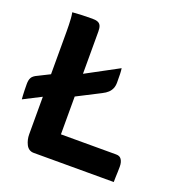

<svg xmlns="http://www.w3.org/2000/svg" viewBox="-148 -815 875 926"><g transform="rotate(20 290.0 -352.5)"><path d="M125 0Q112 0 102 -6.5Q92 -13 86 -25Q80 -37 77 -50Q74 -63 74 -77Q74 -144 74 -211Q74 -278 74 -344.5Q74 -411 74 -476Q74 -541 74 -605Q74 -622 73.5 -638Q73 -654 72 -669.5Q71 -685 68 -701Q93 -703 118 -704Q143 -705 170 -705Q188 -705 198.5 -700.5Q209 -696 213.5 -685.5Q218 -675 218 -657Q218 -594 218 -528.5Q218 -463 218 -396Q218 -329 218 -262Q218 -195 218 -129H501Q511 -129 517.5 -126Q524 -123 528.5 -116.5Q533 -110 535.5 -101Q538 -92 538 -79Q538 -65 537.5 -51.5Q537 -38 536.5 -25.5Q536 -13 536 0ZM384 -529Q386 -517 386.5 -499.5Q387 -482 387 -457Q387 -439 381.5 -426Q376 -413 365.5 -403Q355 -393 337 -384L216 -322Q202 -314 185.5 -311Q169 -308 152.5 -304.5Q136 -301 120 -293L-17 -223Q-18 -232 -18.5 -243Q-19 -254 -19.5 -268Q-20 -282 -20 -301Q-20 -322 -13 -334Q-6 -346 14 -355L124 -410Q137 -417 152.5 -420Q168 -423 183.5 -426.5Q199 -430 213 -437Z"/></g></svg>

Font: Rec Mono Semicasual
Style: Bold
Weight: 700
Version: Version 1.085; ttfautohint (v1.8.4.7-5d5b)